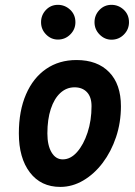

<svg xmlns="http://www.w3.org/2000/svg" viewBox="-20 -748 546 774"><path d="M223 5.5Q145 5.5 100.5 -52.8Q56 -111 56 -210.5Q56 -301 84.8 -367.5Q113.5 -434 165.8 -470Q218 -506 288.5 -506Q372.5 -506 420 -457.2Q467.5 -408.5 467.5 -319.5Q467.5 -254 447.8 -195.2Q428 -136.5 394 -91.5Q360 -46.5 315.8 -20.5Q271.5 5.5 223 5.5ZM233 -105.5Q264.5 -105.5 290.8 -135.2Q317 -165 333 -213.8Q349 -262.5 349 -320Q349 -357 330.5 -376.5Q312 -396 280.5 -396Q248 -396 223.2 -373.2Q198.5 -350.5 184.8 -308.8Q171 -267 171 -210Q171 -162 187.8 -133.8Q204.5 -105.5 233 -105.5ZM429.5 -588Q402 -588 381.5 -608.8Q361 -629.5 361 -658.5Q361 -687 380.8 -707.8Q400.5 -728.5 429.5 -728.5Q457.5 -728.5 478.8 -708.8Q500 -689 500 -658.5Q500 -629.5 479.5 -608.8Q459 -588 429.5 -588ZM213.5 -588.5Q186 -588.5 165.8 -609Q145.5 -629.5 145.5 -658.5Q145.5 -687 165 -707.8Q184.5 -728.5 213.5 -728.5Q241.5 -728.5 262.8 -708.8Q284 -689 284 -658.5Q284 -629.5 263.2 -609Q242.5 -588.5 213.5 -588.5Z"/></svg>

Font: Edu AU VIC WA NT Hand SemiBold
Style: Regular
Weight: 600
Version: Version 1.001